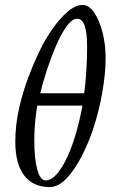

<svg xmlns="http://www.w3.org/2000/svg" viewBox="-20 -744 469 778"><path d="M181 14Q114 14 78 -33Q42 -80 42 -170Q42 -236 57 -303.5Q72 -371 95.5 -432.5Q119 -494 143 -543Q164 -586 193 -627.5Q222 -669 254 -696.5Q286 -724 315 -724Q340 -724 361 -694Q382 -664 395 -614.5Q408 -565 408 -508Q408 -447 394.5 -369.5Q381 -292 357 -220Q338 -163 310 -109Q282 -55 249 -20.5Q216 14 181 14ZM143 -366H321Q327 -408 330 -460Q333 -512 333 -552Q333 -612 323 -640Q313 -668 293 -668Q272 -668 250 -637.5Q228 -607 207.5 -559.5Q187 -512 170 -460Q153 -408 143 -366ZM165 -13Q188 -13 210.5 -39Q233 -65 253 -108.5Q273 -152 288.5 -206Q304 -260 314 -316H131Q126 -287 122.5 -252Q119 -217 119 -178Q119 -100 131 -56.5Q143 -13 165 -13Z"/></svg>

Font: Junicode
Style: Italic
Weight: 400
Italic angle: -11°
Designer: Peter S. Baker
Version: Version 2.100; ttfautohint (v1.8.4)